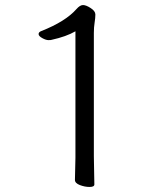

<svg xmlns="http://www.w3.org/2000/svg" viewBox="-20 -730 640 761"><path d="M277 -17 279 -105V-606Q243 -585 184 -572Q182 -571 172 -571Q162 -571 147.5 -579Q133 -587 133 -595Q133 -603 144 -607Q240 -645 283 -694Q297 -710 309 -710Q321 -710 339.5 -698Q358 -686 358 -672.5Q358 -659 355 -640.5Q352 -622 352 -600V-111L354 1Q354 11 335 11Q316 11 296.5 3.5Q277 -4 277 -17Z"/></svg>

Font: Moon Stars Kai HW
Style: Regular
Weight: 400
Designer: GuiWonder
Version: Version 1.101